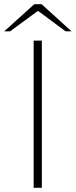

<svg xmlns="http://www.w3.org/2000/svg" viewBox="-55 -893 360 913"><path d="M105 0V-700H144V0ZM-35 -744 108 -873H143L133 -847L-7 -744ZM257 -744 118 -847 108 -873H143L285 -744Z"/></svg>

Font: REM Medium Thin
Style: Regular
Weight: 250
Version: Version 1.005;gftools[0.9.28]